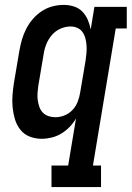

<svg xmlns="http://www.w3.org/2000/svg" viewBox="-20 -558 540 783"><path d="M190 205V117H258L290 -75Q279 -56 263.5 -40Q248 -24 229.5 -13Q211 -2 190.5 3Q170 8 150 8Q124 8 101 -1Q78 -10 63 -29Q48 -48 41 -71.5Q34 -95 31.5 -119.5Q29 -144 31 -170Q33 -196 37 -221L59 -351Q63 -374 69.5 -396.5Q76 -419 87 -440.5Q98 -462 114 -480.5Q130 -499 150.5 -512.5Q171 -526 194 -532Q217 -538 240 -538Q262 -538 282 -531.5Q302 -525 316 -510.5Q330 -496 338 -477Q346 -458 350 -438L365 -530H497V-442H452L359 117H392V205ZM206 -80Q225 -80 243.5 -87.5Q262 -95 276 -110Q290 -125 297 -143.5Q304 -162 307 -181L329 -311Q331 -326 332.5 -341.5Q334 -357 333 -371.5Q332 -386 328.5 -400.5Q325 -415 317 -426.5Q309 -438 296 -444Q283 -450 268 -450Q247 -450 226.5 -441Q206 -432 191.5 -415Q177 -398 169 -378Q161 -358 158 -337L136 -207Q134 -193 133 -178Q132 -163 134 -149Q136 -135 140.5 -122Q145 -109 154.5 -99Q164 -89 177.5 -84.5Q191 -80 206 -80Z"/></svg>

Font: Iosevka Slab Semibold
Style: Italic
Weight: 600
Italic angle: -9°
Monospace: yes
Designer: Belleve Invis
Foundry: Belleve Invis
Version: Version 11.1.1; ttfautohint (v1.8.3)